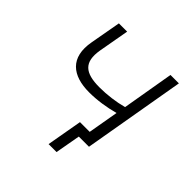

<svg xmlns="http://www.w3.org/2000/svg" viewBox="-173 -656 921 921"><g transform="rotate(45 287.0 -196.0)"><path d="M290 128H344L367 0H436L526 -520H469L424 -257C376 -244 321 -237 270 -237C171 -237 132 -271 147 -363L175 -520H119L91 -364C68 -239 138 -185 252 -185C307 -185 363 -194 415 -208L388 -53H322Z"/></g></svg>

Font: Fixel Display Light
Style: Italic
Weight: 300
Italic angle: -10°
Designer: AlfaBravo + MacPaw
Foundry: Kyrylo Tkachov, Marchela Mozhyna, Serhii Makarenko, Maria Weinstein, Zakhar Kryvoshyya
Version: Version 1.210;Glyphs 3.2 (3217)